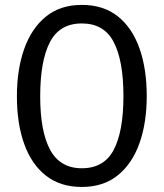

<svg xmlns="http://www.w3.org/2000/svg" viewBox="-20 -737 655 769"><path d="M567.7 -352.3Q567.7 -245.1 538.5 -163.1Q509.2 -81 451.5 -34.6Q393.8 11.8 307.7 11.8Q221.5 11.8 163.8 -33.6Q106.2 -79 76.9 -160.5Q47.7 -242.1 47.7 -351.3Q47.7 -458.5 76.9 -541Q106.2 -623.6 163.8 -670.5Q221.5 -717.4 307.7 -717.4Q393.8 -717.4 451.5 -671.8Q509.2 -626.2 538.5 -543.8Q567.7 -461.5 567.7 -352.3ZM474.4 -352.3Q474.4 -493.3 435.6 -568.2Q396.9 -643.1 307.7 -643.1Q218.5 -643.1 179.7 -567.7Q141 -492.3 141 -351.3Q141 -210.3 181 -136.7Q221 -63.1 307.7 -63.1Q396.9 -63.1 435.6 -137.2Q474.4 -211.3 474.4 -352.3Z"/></svg>

Font: FiraCode Nerd Font
Style: Regular
Weight: 400
Designer: Carrois Corporate, Edenspiekermann AG, Nikita Prokopov
Foundry: Carrois Corporate, Edenspiekermann AG, Nikita Prokopov
Version: Version 6.002;Nerd Fonts 2.1.0